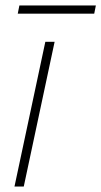

<svg xmlns="http://www.w3.org/2000/svg" viewBox="-20 -683 371 703"><path d="M67 0H33L146 -530H180ZM325 -633H45L51 -663H331Z"/></svg>

Font: Be Vietnam Pro Variable Thin
Style: Italic
Weight: 100
Italic angle: -12°
Designer: Lam Bao, Tony Le, Vietanh Nguyen
Foundry: Yellow Type Foundry
Version: Version 1.002